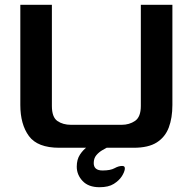

<svg xmlns="http://www.w3.org/2000/svg" viewBox="-20 -608 806 803"><path d="M228 10Q137 10 101 -39Q65 -88 65 -169V-588H197V-165Q197 -118 220 -102Q243 -86 277 -86H489Q521 -86 545 -102.5Q569 -119 569 -165V-588H701V-169Q701 -115 686 -75Q671 -35 636 -12.5Q601 10 539 10ZM396 175Q350 175 325.5 149Q301 123 301 89Q301 59 314.5 38.5Q328 18 346 5.5Q364 -7 377 -11Q403 -19 424.5 -18Q446 -17 446 -8Q446 -1 435 5Q424 11 409 19.5Q394 28 383 41Q372 54 372 74Q372 105 409 105Q442 105 459 95.5Q476 86 491 86Q504 86 502 99.5Q500 113 489 130Q478 147 456 161Q434 175 396 175Z"/></svg>

Font: Goldman
Style: Regular
Weight: 400
Designer: Jaikishan Patel
Version: Version 1.000; ttfautohint (v1.8.3)